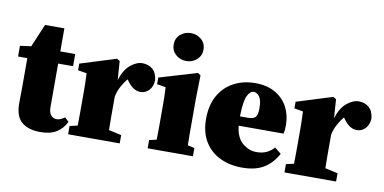

<svg xmlns="http://www.w3.org/2000/svg" viewBox="-72 -942 2332 1165"><g transform="rotate(10 1094.5 -359.0)"><path d="M224 16Q150 16 109 -18.5Q68 -53 68 -133Q68 -162 68.5 -186.5Q69 -211 69 -240V-412H12V-478L80 -487L140 -629H259V-487H351V-412H259V-144Q259 -110 273 -94Q287 -78 308 -78Q331 -78 357 -98L382 -75Q362 -32 324 -8Q286 16 224 16Z M393 0V-51L441 -62Q442 -98 442 -138.5Q442 -179 442 -210V-273Q442 -301 441.5 -318Q441 -335 440.5 -349.5Q440 -364 439 -384L385 -393V-434L606 -503L624 -492L632 -376Q652 -441 689.5 -472Q727 -503 763 -503Q800 -503 825.5 -481.5Q851 -460 856 -414Q854 -374 832 -351.5Q810 -329 780 -329Q734 -329 696 -384L691 -391Q673 -371 655.5 -339Q638 -307 632 -273V-210Q632 -181 632 -142Q632 -103 633 -68L711 -51V0Z M883 0V-51L928 -61Q929 -98 929 -138.5Q929 -179 929 -210V-258Q929 -299 928.5 -326.5Q928 -354 926 -384L872 -393V-434L1104 -503L1122 -492L1119 -343V-210Q1119 -179 1119 -137.5Q1119 -96 1120 -60L1162 -51V0ZM1021 -562Q983 -562 956 -586.5Q929 -611 929 -648Q929 -686 956 -710Q983 -734 1021 -734Q1059 -734 1086 -710Q1113 -686 1113 -648Q1113 -611 1086 -586.5Q1059 -562 1021 -562Z M1458 -449Q1435 -449 1419 -415Q1403 -381 1401 -288H1448Q1484 -288 1496.5 -302.5Q1509 -317 1509 -355Q1509 -407 1493.5 -428Q1478 -449 1458 -449ZM1467 16Q1390 16 1330 -13Q1270 -42 1235.5 -98.5Q1201 -155 1201 -238Q1201 -323 1234.5 -382Q1268 -441 1326.5 -472Q1385 -503 1459 -503Q1532 -503 1582.5 -473.5Q1633 -444 1659 -394.5Q1685 -345 1685 -284Q1685 -268 1684 -256.5Q1683 -245 1680 -231H1403Q1411 -158 1450.5 -125Q1490 -92 1537 -92Q1572 -92 1598 -104Q1624 -116 1644 -139L1684 -107Q1650 -45 1598.5 -14.5Q1547 16 1467 16Z M1726 0V-51L1774 -62Q1775 -98 1775 -138.5Q1775 -179 1775 -210V-273Q1775 -301 1774.5 -318Q1774 -335 1773.5 -349.5Q1773 -364 1772 -384L1718 -393V-434L1939 -503L1957 -492L1965 -376Q1985 -441 2022.5 -472Q2060 -503 2096 -503Q2133 -503 2158.5 -481.5Q2184 -460 2189 -414Q2187 -374 2165 -351.5Q2143 -329 2113 -329Q2067 -329 2029 -384L2024 -391Q2006 -371 1988.5 -339Q1971 -307 1965 -273V-210Q1965 -181 1965 -142Q1965 -103 1966 -68L2044 -51V0Z"/></g></svg>

Font: Source Serif 4 Black
Style: Regular
Weight: 900
Designer: Frank Grießhammer
Foundry: Adobe
Version: Version 4.005;hotconv 1.1.0;makeotfexe 2.6.0